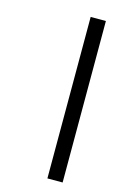

<svg xmlns="http://www.w3.org/2000/svg" viewBox="-110 -722 526 804"><g transform="rotate(15 153.0 -320.0)"><path d="M180 30V-670H246V30Z"/></g></svg>

Font: Akshar Light Light
Style: Regular
Weight: 300
Version: Version 1.100